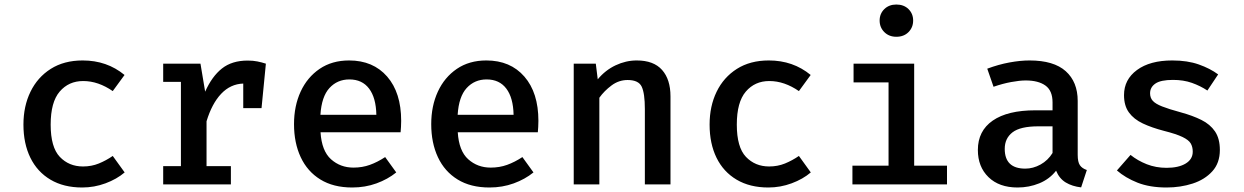

<svg xmlns="http://www.w3.org/2000/svg" viewBox="-20 -827 5578 861"><path d="M352.3 -80.5Q390.3 -80.5 423.1 -93.8Q455.9 -107.2 485.6 -127.7L539 -53.8Q503.6 -23.6 453.1 -4.9Q402.6 13.8 348.7 13.8Q265.6 13.8 206.4 -21.3Q147.2 -56.4 116.2 -119.7Q85.1 -183.1 85.1 -268.2Q85.1 -350.8 116.7 -415.6Q148.2 -480.5 207.7 -518.2Q267.2 -555.9 350.8 -555.9Q459.5 -555.9 538.5 -490.8L485.6 -418.5Q453.8 -440.5 420.5 -452.1Q387.2 -463.6 352.8 -463.6Q288.2 -463.6 247.7 -416.4Q207.2 -369.2 207.2 -268.2Q207.2 -166.7 248.2 -123.6Q289.2 -80.5 352.3 -80.5Z M711.8 0V-82.1H791.3V-460H711.8V-541.5H879L900 -415.9Q930.3 -484.1 975.1 -519.7Q1020 -555.4 1090.8 -555.4Q1114.9 -555.4 1134.1 -551.5Q1153.3 -547.7 1172.3 -541.5L1152.8 -342.1H1070.8V-452.3Q1013.3 -450.3 971.8 -406.4Q930.3 -362.6 906.2 -283.1V-82.1H1015.4V0Z M1417.4 -233.8Q1422.6 -150.3 1464.4 -112.8Q1506.2 -75.4 1565.1 -75.4Q1604.6 -75.4 1638.7 -87.7Q1672.8 -100 1707.2 -122.6L1756.9 -53.8Q1719 -23.1 1668.2 -4.6Q1617.4 13.8 1559.5 13.8Q1474.9 13.8 1416.7 -22.1Q1358.5 -57.9 1328.5 -122.1Q1298.5 -186.2 1298.5 -270.3Q1298.5 -351.8 1328.2 -416.2Q1357.9 -480.5 1413.3 -518.2Q1468.7 -555.9 1545.6 -555.9Q1653.3 -555.9 1716.2 -483.6Q1779 -411.3 1779 -285.1Q1779 -271.3 1778.2 -257.7Q1777.4 -244.1 1776.4 -233.8ZM1546.7 -470.8Q1492.8 -470.8 1457.4 -432.3Q1422.1 -393.8 1416.9 -312.3H1667.7Q1666.2 -388.7 1635.1 -429.7Q1604.1 -470.8 1546.7 -470.8Z M2032.8 -233.8Q2037.9 -150.3 2079.7 -112.8Q2121.5 -75.4 2180.5 -75.4Q2220 -75.4 2254.1 -87.7Q2288.2 -100 2322.6 -122.6L2372.3 -53.8Q2334.4 -23.1 2283.6 -4.6Q2232.8 13.8 2174.9 13.8Q2090.3 13.8 2032.1 -22.1Q1973.8 -57.9 1943.8 -122.1Q1913.8 -186.2 1913.8 -270.3Q1913.8 -351.8 1943.6 -416.2Q1973.3 -480.5 2028.7 -518.2Q2084.1 -555.9 2161 -555.9Q2268.7 -555.9 2331.5 -483.6Q2394.4 -411.3 2394.4 -285.1Q2394.4 -271.3 2393.6 -257.7Q2392.8 -244.1 2391.8 -233.8ZM2162.1 -470.8Q2108.2 -470.8 2072.8 -432.3Q2037.4 -393.8 2032.3 -312.3H2283.1Q2281.5 -388.7 2250.5 -429.7Q2219.5 -470.8 2162.1 -470.8Z M2552.8 0V-541.5H2651.8L2660.5 -471.3Q2694.4 -512.3 2740.5 -534.1Q2786.7 -555.9 2835.4 -555.9Q2911.3 -555.9 2949 -513.3Q2986.7 -470.8 2986.7 -394.9V0H2871.8V-337.9Q2871.8 -408.2 2857.7 -438.2Q2843.6 -468.2 2794.4 -468.2Q2754.9 -468.2 2722.3 -443.8Q2689.7 -419.5 2667.7 -388.7V0Z M3429.2 -80.5Q3467.2 -80.5 3500 -93.8Q3532.8 -107.2 3562.6 -127.7L3615.9 -53.8Q3580.5 -23.6 3530 -4.9Q3479.5 13.8 3425.6 13.8Q3342.6 13.8 3283.3 -21.3Q3224.1 -56.4 3193.1 -119.7Q3162.1 -183.1 3162.1 -268.2Q3162.1 -350.8 3193.6 -415.6Q3225.1 -480.5 3284.6 -518.2Q3344.1 -555.9 3427.7 -555.9Q3536.4 -555.9 3615.4 -490.8L3562.6 -418.5Q3530.8 -440.5 3497.4 -452.1Q3464.1 -463.6 3429.7 -463.6Q3365.1 -463.6 3324.6 -416.4Q3284.1 -369.2 3284.1 -268.2Q3284.1 -166.7 3325.1 -123.6Q3366.2 -80.5 3429.2 -80.5Z M3999.5 -806.7Q4033.3 -806.7 4054.1 -786.2Q4074.9 -765.6 4074.9 -734.9Q4074.9 -704.1 4054.1 -683.1Q4033.3 -662.1 3999.5 -662.1Q3966.7 -662.1 3945.6 -683.1Q3924.6 -704.1 3924.6 -734.9Q3924.6 -765.6 3945.6 -786.2Q3966.7 -806.7 3999.5 -806.7ZM4079.5 -541.5V-84.1H4226.7V0H3802.6V-84.1H3964.6V-457.4H3807.7V-541.5Z M4812.8 -132.8Q4812.8 -100.5 4822.6 -86.2Q4832.3 -71.8 4853.8 -64.6L4828.2 13.3Q4788.2 8.7 4759.2 -8.7Q4730.3 -26.2 4715.9 -61.5Q4686.2 -23.6 4640.5 -4.9Q4594.9 13.8 4543.1 13.8Q4460.5 13.8 4412.8 -32.6Q4365.1 -79 4365.1 -154.4Q4365.1 -240 4431.8 -286.2Q4498.5 -332.3 4622.6 -332.3H4700V-367.7Q4700 -420.5 4668.2 -443.3Q4636.4 -466.2 4579.5 -466.2Q4552.8 -466.2 4514.9 -459.2Q4476.9 -452.3 4435.4 -437.9L4407.2 -519Q4457.9 -537.9 4506.7 -546.9Q4555.4 -555.9 4596.9 -555.9Q4705.6 -555.9 4759.2 -507.7Q4812.8 -459.5 4812.8 -374.4ZM4577.9 -70.8Q4612.8 -70.8 4646.2 -89.2Q4679.5 -107.7 4700 -141V-260.5H4636.4Q4555.4 -260.5 4520.5 -233.6Q4485.6 -206.7 4485.6 -159.5Q4485.6 -70.8 4577.9 -70.8Z M5211.3 -74.4Q5265.1 -74.4 5296.9 -93.6Q5328.7 -112.8 5328.7 -146.7Q5328.7 -168.7 5319.5 -184.1Q5310.3 -199.5 5282.6 -212.8Q5254.9 -226.2 5198.5 -240.5Q5145.1 -254.4 5104.9 -273.3Q5064.6 -292.3 5042.6 -322.6Q5020.5 -352.8 5020.5 -400.5Q5020.5 -470.3 5078.7 -513.1Q5136.9 -555.9 5236.9 -555.9Q5305.1 -555.9 5355.9 -537.9Q5406.7 -520 5442.6 -493.3L5394.4 -421Q5362.6 -442.1 5324.9 -455.4Q5287.2 -468.7 5240 -468.7Q5185.1 -468.7 5161.3 -452.3Q5137.4 -435.9 5137.4 -408.7Q5137.4 -388.2 5149.5 -374.9Q5161.5 -361.5 5191.3 -349.7Q5221 -337.9 5275.4 -323.1Q5328.2 -308.7 5367.4 -289.2Q5406.7 -269.7 5428.5 -237.7Q5450.3 -205.6 5450.3 -154.4Q5450.3 -95.9 5416.4 -58.7Q5382.6 -21.5 5328.2 -3.8Q5273.8 13.8 5211.3 13.8Q5135.9 13.8 5081 -7.9Q5026.2 -29.7 4988.7 -62.6L5049.7 -132.3Q5081.5 -106.7 5122.6 -90.5Q5163.6 -74.4 5211.3 -74.4Z"/></svg>

Font: Fira Code Medium
Style: Regular
Weight: 500
Designer: Carrois Corporate, Edenspiekermann AG, Nikita Prokopov
Foundry: Carrois Corporate, Edenspiekermann AG, Nikita Prokopov
Version: Version 6.002